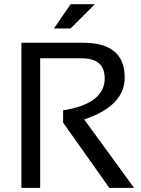

<svg xmlns="http://www.w3.org/2000/svg" viewBox="-20 -904 677 924"><path d="M83 0V-698.2H380.9Q580.1 -698.2 580.1 -530.8Q580.1 -394.5 385.3 -329.1L625 0H505.9L283.7 -314V-373Q483.9 -404.8 483.9 -526.9Q483.9 -623.5 372.6 -623.5H173.3V0ZM319.8 -883.8H436.5L319.8 -767.1H239.7Z"/></svg>

Font: Voltera
Style: Regular
Weight: 400
Designer: Bernd Montag
Version: Version 1.301